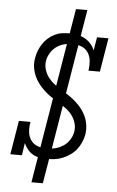

<svg xmlns="http://www.w3.org/2000/svg" viewBox="-62 -880 623 1023"><g transform="rotate(5 250.0 -368.0)"><path d="M218 -29Q198 -29 178 -32.5Q158 -36 141.5 -45.5Q125 -55 113 -70Q101 -85 93 -103L83 -37H21L51 -218H113Q108 -192 110 -167Q112 -142 125 -122Q138 -102 161 -93Q184 -84 210 -84Q233 -84 255.5 -89.5Q278 -95 298.5 -108Q319 -121 332.5 -142Q346 -163 350 -186Q354 -211 346.5 -234.5Q339 -258 324.5 -276.5Q310 -295 291 -308.5Q272 -322 251.5 -334.5Q231 -347 211.5 -360Q192 -373 175 -389Q158 -405 143.5 -423.5Q129 -442 119.5 -464Q110 -486 106.5 -510.5Q103 -535 108 -560Q111 -580 118.5 -599Q126 -618 137.5 -635.5Q149 -653 164.5 -667Q180 -681 199 -690.5Q218 -700 237.5 -703Q257 -706 277 -706Q299 -706 320.5 -702Q342 -698 360.5 -688Q379 -678 393 -662.5Q407 -647 415 -627L427 -698H488L458 -517H397Q401 -542 399 -567.5Q397 -593 384 -613Q371 -633 348.5 -642Q326 -651 300 -651Q278 -651 256 -645.5Q234 -640 215 -626.5Q196 -613 183.5 -592.5Q171 -572 167 -550Q163 -525 170.5 -501.5Q178 -478 192.5 -459.5Q207 -441 226 -427Q245 -413 265 -401Q285 -389 304.5 -375.5Q324 -362 341.5 -346.5Q359 -331 373.5 -312.5Q388 -294 397.5 -272.5Q407 -251 410.5 -226.5Q414 -202 410 -176Q406 -155 397 -134.5Q388 -114 374.5 -96.5Q361 -79 342 -65.5Q323 -52 302.5 -43.5Q282 -35 261 -32Q240 -29 218 -29ZM146 102 274 -671H305L275 -675L302 -838H363L235 -64H204L234 -60L207 102Z"/></g></svg>

Font: Iosevka Curly Slab LtObl
Style: Regular
Weight: 300
Italic angle: -9°
Monospace: yes
Designer: Belleve Invis
Foundry: Belleve Invis
Version: Version 11.0.0; ttfautohint (v1.8.3)